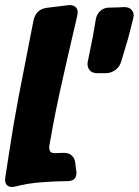

<svg xmlns="http://www.w3.org/2000/svg" viewBox="-62 -750 550 761"><path d="M0 -11Q-5 -10 -8.5 -9.5Q-12 -9 -14 -9Q-42 -9 -42 -40L-41 -45V-47L-24 -157Q-8 -263 12 -367.5Q32 -472 53 -578L71 -670Q81 -713 123 -719L205 -729H207L212 -730Q227 -730 236.5 -723Q246 -716 246 -700Q246 -697 244 -687L203 -510Q189 -450 174.5 -383Q160 -316 148 -253L133 -169Q133 -155 137.5 -149Q142 -143 157 -143L183 -144H194Q211 -144 222.5 -133.5Q234 -123 236 -106L240 -74Q241 -72 241 -64Q241 -32 204 -32Q159 -32 101.5 -27.5Q44 -23 0 -11ZM324 -460Q303 -460 294 -471Q285 -482 285 -495Q285 -503 286 -506L306 -605L318 -675Q322 -695 336.5 -707.5Q351 -720 372 -720H377Q392 -720 403 -720.5Q414 -721 429 -722Q450 -722 459 -711.5Q468 -701 468 -689Q468 -687 466 -677Q461 -656 455.5 -635.5Q450 -615 445 -595L418 -505Q412 -485 395 -472.5Q378 -460 357 -460Z"/></svg>

Font: Bangerz 2
Style: Regular
Weight: 400
Designer: vernon adams
Foundry: Vernon Adams
Version: Version 2.10;December 28, 2023;FontCreator 13.0.0.2683 64-bi